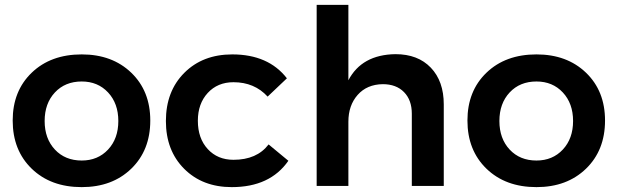

<svg xmlns="http://www.w3.org/2000/svg" viewBox="-20 -762 2532 787"><path d="M315 -539Q440 -539 518 -464Q596 -389 596 -268Q596 -146 518 -70.5Q440 5 315 5Q188 5 110 -70.5Q32 -146 32 -268Q32 -389 110 -464Q188 -539 315 -539ZM315 -428Q247 -428 205 -383Q163 -338 163 -266Q163 -194 205 -149Q247 -104 315 -104Q381 -104 423 -149Q465 -194 465 -266Q465 -338 423 -383Q381 -428 315 -428Z M1077 -366Q1023 -425 937 -425Q872 -425 831.5 -381Q791 -337 791 -267Q791 -195 831.5 -151Q872 -107 937 -107Q1033 -107 1081 -170L1162 -103Q1087 5 930 5Q810 5 735 -70Q660 -145 660 -266Q660 -388 735.5 -463.5Q811 -539 932 -539Q1080 -539 1156 -441Z M1601 -540Q1693 -540 1746 -484.5Q1799 -429 1799 -334V0H1668V-296Q1668 -352 1636 -384.5Q1604 -417 1549 -417Q1484 -416 1446 -373Q1408 -330 1408 -263V0H1278V-742H1408V-433Q1463 -538 1601 -540Z M2179 -539Q2304 -539 2382 -464Q2460 -389 2460 -268Q2460 -146 2382 -70.5Q2304 5 2179 5Q2052 5 1974 -70.5Q1896 -146 1896 -268Q1896 -389 1974 -464Q2052 -539 2179 -539ZM2179 -428Q2111 -428 2069 -383Q2027 -338 2027 -266Q2027 -194 2069 -149Q2111 -104 2179 -104Q2245 -104 2287 -149Q2329 -194 2329 -266Q2329 -338 2287 -383Q2245 -428 2179 -428Z"/></svg>

Font: Montserrat arm Medium
Style: Regular
Weight: 500
Designer: Julieta Ulanovsky
Foundry: Julieta Ulanovsky
Version: Version 6.000;PS 006.000;hotconv 1.0.88;makeotf.lib2.5.64775